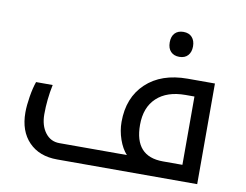

<svg xmlns="http://www.w3.org/2000/svg" viewBox="-76 -806 1165 911"><g transform="rotate(10 506.0 -350.0)"><path d="M252 0Q165.5 0 115.2 -52Q64.9 -104 64.9 -193.8Q64.9 -227.1 72 -270.5Q79.1 -314 89.8 -344.2H169.9Q154.8 -272 154.8 -201.2Q154.8 -146.5 180.7 -112.3Q206.5 -78.1 249 -78.1H574.2Q550.8 -103.5 536.4 -145Q522 -186.5 522 -229Q522 -346.2 595.5 -415.5Q668.9 -484.9 795.9 -484.9H926.8V0ZM841.8 -78.1V-407.2H798.8Q710 -407.2 660.4 -360.8Q610.8 -314.5 610.8 -230Q610.8 -78.1 748 -78.1ZM737.8 -580.1Q711.9 -580.1 696.8 -595.7Q681.6 -611.3 681.6 -640.1Q681.6 -668.9 696.5 -684.6Q711.4 -700.2 737.8 -700.2Q764.6 -700.2 779.3 -683.8Q793.9 -667.5 793.9 -640.1Q793.9 -612.8 779.3 -596.4Q764.6 -580.1 737.8 -580.1Z"/></g></svg>

Font: Noto Sans Kufi Arabic
Style: Regular
Weight: 400
Designer: Monotype Design team
Foundry: Monotype Imaging Inc.
Version: Version 1.02